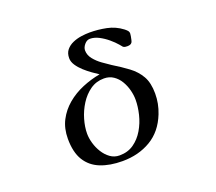

<svg xmlns="http://www.w3.org/2000/svg" viewBox="-127 -935 1253 1114"><g transform="rotate(-20 500.0 -377.5)"><path d="M643 -304Q643 -261 631.5 -213.5Q620 -166 595.5 -124.5Q571 -83 534 -57Q497 -31 446 -31Q414 -31 389 -49Q364 -67 346.5 -95Q329 -123 320 -154.5Q311 -186 311 -214Q311 -255 324.5 -301.5Q338 -348 364 -389Q390 -430 427 -456Q464 -482 512 -482Q545 -482 570 -465Q595 -448 611 -421Q627 -394 635 -363Q643 -332 643 -304ZM762 -298Q762 -365 738 -406.5Q714 -448 673 -478.5Q632 -509 581 -540Q560 -554 532.5 -573.5Q505 -593 485 -618Q465 -643 465 -672Q465 -690 480 -708Q495 -726 514 -726Q541 -726 569 -711.5Q597 -697 622 -676Q647 -655 664 -635Q668 -631 671.5 -626Q675 -621 679 -617Q685 -613 691 -612Q697 -611 704 -611Q712 -611 720 -613Q728 -615 733 -622Q736 -626 738.5 -636.5Q741 -647 743 -658.5Q745 -670 745 -675Q745 -686 737.5 -694Q730 -702 722 -708Q680 -740 628.5 -750.5Q577 -761 525 -761Q501 -761 473 -757Q445 -753 420 -742Q395 -731 379 -711.5Q363 -692 363 -661Q363 -639 377.5 -617Q392 -595 413.5 -575.5Q435 -556 457.5 -540Q480 -524 497 -513Q441 -503 387 -480.5Q333 -458 290 -422Q247 -386 221.5 -337Q196 -288 196 -224Q196 -141 227 -90.5Q258 -40 315.5 -17Q373 6 451 6Q550 6 626 -39Q702 -84 739 -178Q762 -236 762 -298Z"/></g></svg>

Font: UoqMunThenKhung
Style: Regular
Weight: 400
Designer: Font-Kai, 金井和夫, 宇文滿月
Foundry: Kazuo Kanai, Moonlit Owen
Version: Version 1.197